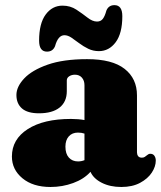

<svg xmlns="http://www.w3.org/2000/svg" viewBox="-20 -732 642 766"><path d="M27.5 -107.5Q27.5 -176.5 90.8 -217Q154 -257.5 263 -257.5Q293.5 -257.5 317 -253V-392Q317 -410.5 306.8 -422.2Q296.5 -434 279 -434Q266 -434 256.2 -427.8Q246.5 -421.5 246.5 -411V-368Q246.5 -326 217.8 -303Q189 -280 135.5 -280Q90 -280 67.8 -299.2Q45.5 -318.5 45.5 -353Q45.5 -386 76.5 -419Q107.5 -452 170 -474Q232.5 -496 327.5 -496Q428 -496 477.2 -457.2Q526.5 -418.5 526.5 -351.5V-124Q526.5 -115.5 531 -109.2Q535.5 -103 546 -103Q553 -103 557.5 -106Q562 -109 565.5 -112Q568.5 -114.5 571.8 -116.5Q575 -118.5 579.5 -118.5Q590.5 -118.5 596 -110.5Q601.5 -102.5 601.5 -91.5Q601.5 -67.5 585.5 -43.2Q569.5 -19 538.8 -2.5Q508 14 464 14Q419 14 386 -2.8Q353 -19.5 341 -46.5Q315 -17.5 272 -1.8Q229 14 181.5 14Q111.5 14 69.5 -20.8Q27.5 -55.5 27.5 -107.5ZM241 -147Q241 -118.5 254.8 -103.2Q268.5 -88 291.5 -88Q304.5 -88 317 -93V-199Q305.5 -203 291 -203Q268 -203 254.5 -188Q241 -173 241 -147ZM374.5 -528Q351.5 -528 332 -537.5Q312.5 -547 296 -559.5Q279.5 -572 265 -581.8Q250.5 -591.5 237 -591.5Q211.5 -591.5 199.5 -547.5Q190.5 -526 167.5 -526Q136 -526 136 -570Q136 -638.5 162.2 -674Q188.5 -709.5 229.5 -709.5Q260.5 -709.5 284.8 -693.5Q309 -677.5 329 -661.8Q349 -646 367 -646Q382 -646 390.2 -656.8Q398.5 -667.5 404.5 -690Q413.5 -711.5 436.5 -711.5Q468 -711.5 468 -667.5Q468 -599 441.5 -563.5Q415 -528 374.5 -528Z"/></svg>

Font: Fraunces 9pt Soft Black
Style: Regular
Weight: 900
Version: Version 1.000;[b76b70a41]